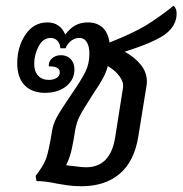

<svg xmlns="http://www.w3.org/2000/svg" viewBox="-20 -636 635 668"><path d="M594 -579Q589 -540 550 -513.5Q511 -487 414 -456Q449 -437 470 -410.5Q491 -384 491 -353Q491 -344 490 -339L461 -160Q447 -74 396 -31Q345 12 263 12Q236 12 210.5 8Q185 4 179 3Q138 -6 107 -6L104 -24Q132 -60 141 -86Q150 -112 161 -180Q165 -204 177 -227Q189 -250 230 -310Q263 -358 277 -386Q291 -414 291 -449Q291 -475 282 -489.5Q273 -504 255 -504Q241 -504 228 -494.5Q215 -485 208 -468H190Q189 -485 179.5 -494.5Q170 -504 156 -504Q130 -504 114.5 -475Q99 -446 99 -414Q99 -388 112.5 -373Q126 -358 150 -358Q166 -358 177 -365Q188 -372 188 -384Q188 -406 150 -405Q148 -421 160.5 -432.5Q173 -444 192 -444Q213 -444 226 -430.5Q239 -417 239 -394Q239 -359 210.5 -336Q182 -313 136 -313Q92 -313 66 -339Q40 -365 40 -416Q40 -473 68.5 -515.5Q97 -558 145 -558Q189 -558 207 -516Q224 -538 242.5 -548Q261 -558 286 -558Q317 -558 336.5 -540.5Q356 -523 361 -488Q444 -521 487.5 -547.5Q531 -574 584 -616Q597 -604 594 -579ZM355 -406Q349 -383 337 -361.5Q325 -340 302 -306Q266 -250 256 -229.5Q246 -209 241 -180Q235 -140 228.5 -112.5Q222 -85 210 -61L237 -58Q265 -54 279 -54Q365 -54 381 -160L408 -331Q411 -350 395.5 -371Q380 -392 355 -406Z"/></svg>

Font: Thasadith
Style: Bold Italic
Weight: 700
Italic angle: -9°
Designer: Cadson Demak Co.,Ltd.
Foundry: Cadson Demak Co.,Ltd.
Version: Version 1.000; ttfautohint (v1.6)